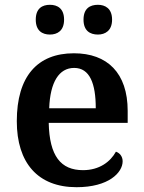

<svg xmlns="http://www.w3.org/2000/svg" viewBox="-20 -770 598 800"><path d="M388 -626C418 -626 447 -642 447 -688C447 -735 418 -750 388 -750C355 -750 328 -735 328 -688C328 -642 355 -626 388 -626ZM188 -626C219 -626 247 -642 247 -688C247 -735 219 -750 188 -750C156 -750 129 -735 129 -688C129 -642 156 -626 188 -626ZM299 10C433 10 491 -51 491 -98C491 -119 478 -133 463 -138C440 -96 394 -61 326 -61C233 -61 186 -120 183 -258H512V-308C512 -466 427 -548 288 -548C136 -548 50 -452 50 -265C50 -91 138 10 299 10ZM379 -319H185C189 -428 226 -487 289 -487C354 -487 379 -422 379 -319Z"/></svg>

Font: Noto Serif Gurmukhi SemiBold
Style: Regular
Weight: 600
Designer: Vaibhav Singh and the Monotype Design Team
Foundry: Monotype Imaging Inc.
Version: Version 2.004